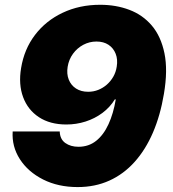

<svg xmlns="http://www.w3.org/2000/svg" viewBox="-20 -759 711 791"><path d="M299.8 11.7Q219.7 11.7 157.7 -19.5Q95.7 -50.8 62 -103Q28.3 -155.3 32.2 -217.3H226.1Q227.1 -185.5 249 -169.9Q271 -154.3 303.2 -154.3Q345.2 -154.3 376 -178.7Q406.7 -203.1 427 -247.3Q447.3 -291.5 457 -349.6H453.1Q433.1 -316.9 401.9 -293.7Q370.6 -270.5 332.5 -258.3Q294.4 -246.1 253.4 -246.1Q186.5 -246.1 140.6 -276.1Q94.7 -306.2 75.2 -358.9Q55.7 -411.6 66.9 -478.5Q79.6 -556.6 124.3 -615.2Q168.9 -673.8 238.3 -706.5Q307.6 -739.3 392.6 -739.3Q458 -739.3 512.9 -718.5Q567.9 -697.8 605.5 -653.6Q643.1 -609.4 657.5 -539.6Q671.9 -469.7 655.3 -372.1Q640.6 -283.7 610.1 -212.9Q579.6 -142.1 534.4 -91.8Q489.3 -41.5 430.4 -14.9Q371.6 11.7 299.8 11.7ZM343.3 -380.9Q365.2 -380.9 384.8 -388.7Q404.3 -396.5 420.2 -410.4Q436 -424.3 446.8 -443.1Q457.5 -461.9 460.9 -484.4Q465.8 -514.2 456.5 -537.6Q447.3 -561 427 -574.5Q406.7 -587.9 377.4 -587.9Q348.6 -587.9 323.2 -574.5Q297.9 -561 280.8 -537.6Q263.7 -514.2 258.8 -484.4Q253.9 -454.6 263.2 -431.2Q272.5 -407.7 293.2 -394.3Q314 -380.9 343.3 -380.9Z"/></svg>

Font: Inter 16pt Black
Style: Italic
Weight: 900
Italic angle: -9.3988°
Version: Version 4.001;git-66647c0bb